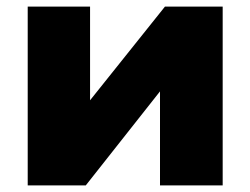

<svg xmlns="http://www.w3.org/2000/svg" viewBox="-20 -562 759 582"><path d="M64 0V-542H253V-258L480 -542H655V0H465V-285L240 0Z"/></svg>

Font: MOST Montserrat ExtraBold
Style: Regular
Weight: 800
Designer: Julieta Ulanovsky
Foundry: Julieta Ulanovsky
Version: Version 8.000;March 11, 2024;FontCreator 15.0.0.2926 64-bit